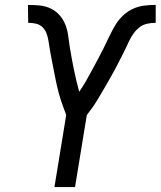

<svg xmlns="http://www.w3.org/2000/svg" viewBox="-20 -763 655 783"><path d="M202 0 250 -294Q245 -308 239.5 -322.5Q234 -337 229 -352Q224 -367 220 -382Q216 -397 212.5 -412Q209 -427 206 -442.5Q203 -458 200 -473Q197 -488 194 -503.5Q191 -519 188 -534.5Q185 -550 182.5 -566Q180 -582 177.5 -597.5Q175 -613 169.5 -627.5Q164 -642 153 -652.5Q142 -663 126.5 -666.5Q111 -670 95 -670L94 -743Q119 -743 143 -740.5Q167 -738 187.5 -728Q208 -718 223 -701Q238 -684 246.5 -662.5Q255 -641 258 -618Q261 -595 264.5 -571.5Q268 -548 272.5 -525Q277 -502 281.5 -479Q286 -456 291.5 -433.5Q297 -411 303 -389Q318 -410 330.5 -432Q343 -454 355 -476.5Q367 -499 379 -521Q391 -543 402 -565.5Q413 -588 424 -611Q435 -634 447.5 -656Q460 -678 478.5 -696.5Q497 -715 520 -726Q543 -737 567 -740Q591 -743 615 -743V-670Q599 -670 581.5 -666.5Q564 -663 550 -652.5Q536 -642 525.5 -627.5Q515 -613 507.5 -597.5Q500 -582 492.5 -566Q485 -550 477 -534.5Q469 -519 461 -503.5Q453 -488 445 -473Q437 -458 428 -442.5Q419 -427 410.5 -412Q402 -397 393 -382Q384 -367 375 -352Q366 -337 355.5 -322.5Q345 -308 334 -294L286 0Z"/></svg>

Font: Iosevka Aile Oblique
Style: Regular
Weight: 400
Italic angle: -9°
Designer: Belleve Invis
Foundry: Belleve Invis
Version: Version 31.1.0; ttfautohint (v1.8.4)